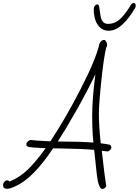

<svg xmlns="http://www.w3.org/2000/svg" viewBox="-98 -1239 912 1262"><path d="M634 -269Q634 -260 624.5 -251.5Q615 -243 605 -244L571 -248Q575 -207 587 -111.5Q599 -16 601 -21Q600 -11 592 -4Q584 3 575 3Q557 3 545 -48Q539 -77 532 -151Q523 -238 521 -254Q439 -261 311 -263L251 -264Q122 -70 8 -17Q-30 2 -52 2Q-78 2 -78 -23Q-78 -35 -69 -44.5Q-60 -54 -51 -54Q-42 -54 -36 -46Q32 -73 85 -124.5Q138 -176 202 -265L162 -267Q115 -269 95 -272.5Q75 -276 75 -289Q75 -299 83.5 -308Q92 -317 103 -319Q128 -315 233 -310Q329 -454 431 -651.5Q533 -849 556 -953Q560 -963 569 -970Q578 -977 586 -977Q593 -977 599.5 -966Q606 -955 606 -944Q606 -934 601 -929Q585 -870 568.5 -713Q552 -556 552 -490Q552 -411 564 -297Q571 -296 595.5 -293Q620 -290 627 -284.5Q634 -279 634 -269ZM529 -751Q475 -638 404 -513Q333 -388 282 -309Q419 -309 516 -302Q508 -371 508 -479Q508 -592 529 -751ZM601 -24V-21ZM518 -1179Q518 -1191 525 -1200.5Q532 -1210 541 -1210Q549 -1210 553 -1200Q556 -1186 558 -1167L561 -1146Q568 -1082 611 -1082Q657 -1082 692 -1114.5Q727 -1147 765 -1211Q771 -1219 781 -1219Q794 -1219 794 -1202Q794 -1194 791 -1188Q750 -1118 706 -1077.5Q662 -1037 617 -1037Q571 -1037 544.5 -1076Q518 -1115 518 -1179Z"/></svg>

Font: Bad Script
Style: Regular
Weight: 400
Italic angle: -10°
Designer: Roman Shchyukin (Gaslight Type Foundry), Cyreal (Charset Expansion)
Foundry: Gaslight
Version: Version 2.000